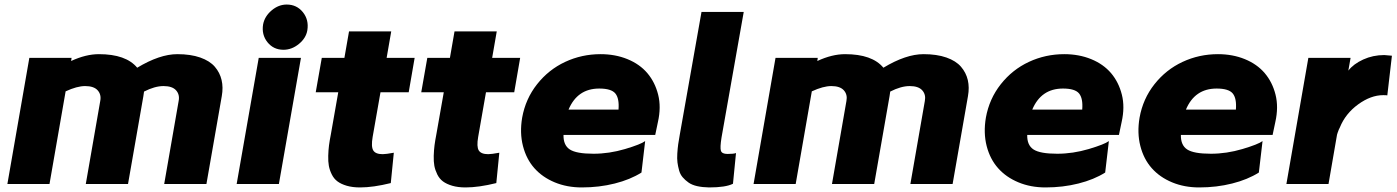

<svg xmlns="http://www.w3.org/2000/svg" viewBox="-20 -802 6088 837"><path d="M752.9 -565.9Q811 -565.9 852.8 -551.3Q894.5 -536.6 916.5 -511Q938.5 -485.4 946 -453.1Q953.6 -420.9 946.8 -382.8L879.9 0H695.8L758.8 -361.8Q764.2 -389.6 747.6 -408.2Q731 -426.8 692.9 -426.8Q654.8 -426.8 607.9 -402.8L605 -382.8L538.1 0H354L417 -361.8Q422.4 -389.6 405.8 -408.2Q389.2 -426.8 351.1 -426.8Q315.9 -426.8 266.1 -403.8L195.8 0H12.2L107.9 -549.8H292L290 -536.1Q354.5 -565.9 411.1 -565.9Q529.3 -565.9 578.1 -506.8Q676.3 -565.9 752.9 -565.9Z M1230 -782.2Q1273.4 -782.2 1300.3 -749Q1327.1 -715.8 1319.8 -669.9Q1314 -635.7 1283 -610.4Q1252 -585 1215.8 -585Q1172.4 -585 1146 -617.9Q1119.6 -650.9 1127 -695.8Q1133.8 -731 1164.1 -756.6Q1194.3 -782.2 1230 -782.2ZM1195.8 0H1011.7L1107.9 -549.8H1292Z M1638.7 -399.9 1604.5 -205.1Q1597.2 -162.6 1607.2 -146.2Q1617.2 -129.9 1648.4 -129.9Q1662.1 -129.9 1696.8 -136.2L1683.6 -3.9Q1606.9 15.1 1549.8 15.1Q1516.6 15.1 1491.7 7.8Q1466.8 0.5 1451.2 -11.2Q1435.5 -22.9 1426.3 -41.7Q1417 -60.5 1413.6 -79.1Q1410.2 -97.7 1410.9 -123Q1411.6 -148.4 1414.3 -168.9Q1417 -189.5 1422.4 -216.8L1454.6 -399.9H1356.4L1382.8 -549.8H1481.4L1501.5 -665H1685.5L1665.5 -549.8H1787.6L1761.7 -399.9Z M2098.6 -399.9 2064.5 -205.1Q2057.1 -162.6 2067.1 -146.2Q2077.1 -129.9 2108.4 -129.9Q2122.1 -129.9 2156.7 -136.2L2143.6 -3.9Q2066.9 15.1 2009.8 15.1Q1976.6 15.1 1951.7 7.8Q1926.8 0.5 1911.1 -11.2Q1895.5 -22.9 1886.2 -41.7Q1877 -60.5 1873.5 -79.1Q1870.1 -97.7 1870.8 -123Q1871.6 -148.4 1874.3 -168.9Q1877 -189.5 1882.3 -216.8L1914.6 -399.9H1816.4L1842.8 -549.8H1941.4L1961.4 -665H2145.5L2125.5 -549.8H2247.6L2221.7 -399.9Z M2598.1 -565.9Q2662.1 -565.9 2715.3 -544.2Q2768.6 -522.5 2802 -483.2Q2835.4 -443.8 2849.1 -389.4Q2862.8 -335 2848.1 -270L2836.4 -213.9H2436.5Q2435.5 -168.9 2464.1 -150.4Q2492.7 -131.8 2567.4 -131.8Q2635.7 -131.8 2704.8 -152.3Q2773.9 -172.9 2792.5 -187L2776.4 -49.8Q2727.5 -19 2659.9 -2Q2592.3 15.1 2516.1 15.1Q2451.7 15.1 2398.2 -7.1Q2344.7 -29.3 2309.6 -68.8Q2274.4 -108.4 2259.8 -165.5Q2245.1 -222.7 2256.3 -289.1Q2271 -371.1 2321.3 -434.8Q2371.6 -498.5 2443.8 -532.2Q2516.1 -565.9 2598.1 -565.9ZM2592.3 -416Q2497.1 -416 2458.5 -324.2H2676.3Q2680.2 -373 2662.6 -394.5Q2645 -416 2592.3 -416Z M3125.5 -203.1Q3118.2 -158.2 3122.8 -144.5Q3127.4 -130.9 3151.4 -130.9Q3178.7 -130.9 3188.5 -134.8L3175.3 -1Q3143.6 15.1 3071.3 15.1Q3042.5 14.6 3019.5 9.5Q2996.6 4.4 2981.7 -6.1Q2966.8 -16.6 2956.1 -29.1Q2945.3 -41.5 2940.4 -59.3Q2935.5 -77.1 2933.3 -93.8Q2931.2 -110.4 2932.6 -132.8Q2934.1 -155.3 2936.5 -173.1Q2939 -190.9 2943.4 -214.8L3038.1 -750H3222.2Z M4005.9 -565.9Q4064 -565.9 4105.7 -551.3Q4147.5 -536.6 4169.4 -511Q4191.4 -485.4 4199 -453.1Q4206.5 -420.9 4199.7 -382.8L4132.8 0H3948.7L4011.7 -361.8Q4017.1 -389.6 4000.5 -408.2Q3983.9 -426.8 3945.8 -426.8Q3907.7 -426.8 3860.8 -402.8L3857.9 -382.8L3791 0H3606.9L3669.9 -361.8Q3675.3 -389.6 3658.7 -408.2Q3642.1 -426.8 3604 -426.8Q3568.8 -426.8 3519 -403.8L3448.7 0H3265.1L3360.8 -549.8H3544.9L3543 -536.1Q3607.4 -565.9 3664.1 -565.9Q3782.2 -565.9 3831.1 -506.8Q3929.2 -565.9 4005.9 -565.9Z M4619.6 -565.9Q4683.6 -565.9 4736.8 -544.2Q4790 -522.5 4823.5 -483.2Q4856.9 -443.8 4870.6 -389.4Q4884.3 -335 4869.6 -270L4857.9 -213.9H4458Q4457 -168.9 4485.6 -150.4Q4514.2 -131.8 4588.9 -131.8Q4657.2 -131.8 4726.3 -152.3Q4795.4 -172.9 4814 -187L4797.9 -49.8Q4749 -19 4681.4 -2Q4613.8 15.1 4537.6 15.1Q4473.1 15.1 4419.7 -7.1Q4366.2 -29.3 4331.1 -68.8Q4295.9 -108.4 4281.2 -165.5Q4266.6 -222.7 4277.8 -289.1Q4292.5 -371.1 4342.8 -434.8Q4393.1 -498.5 4465.3 -532.2Q4537.6 -565.9 4619.6 -565.9ZM4613.8 -416Q4518.6 -416 4480 -324.2H4697.8Q4701.7 -373 4684.1 -394.5Q4666.5 -416 4613.8 -416Z M5289.6 -565.9Q5353.5 -565.9 5406.7 -544.2Q5460 -522.5 5493.4 -483.2Q5526.9 -443.8 5540.5 -389.4Q5554.2 -335 5539.6 -270L5527.8 -213.9H5127.9Q5127 -168.9 5155.5 -150.4Q5184.1 -131.8 5258.8 -131.8Q5327.1 -131.8 5396.2 -152.3Q5465.3 -172.9 5483.9 -187L5467.8 -49.8Q5418.9 -19 5351.3 -2Q5283.7 15.1 5207.5 15.1Q5143.1 15.1 5089.6 -7.1Q5036.1 -29.3 5001 -68.8Q4965.8 -108.4 4951.2 -165.5Q4936.5 -222.7 4947.8 -289.1Q4962.4 -371.1 5012.7 -434.8Q5063 -498.5 5135.3 -532.2Q5207.5 -565.9 5289.6 -565.9ZM5283.7 -416Q5188.5 -416 5149.9 -324.2H5367.7Q5371.6 -373 5354 -394.5Q5336.4 -416 5283.7 -416Z M6014.6 -562Q6018.6 -562 6047.9 -559.1L6027.8 -386.2Q6023.9 -387.2 6009.8 -387.2Q5956.1 -387.2 5900.6 -346.9Q5845.2 -306.6 5820.8 -246.1Q5818.8 -242.7 5816.4 -237.1Q5814 -231.4 5811.5 -224.1Q5809.1 -216.8 5808.6 -214.8L5771.5 0H5587.9L5683.6 -549.8H5867.7L5857.9 -494.1Q5879.9 -522.9 5922.6 -542.5Q5965.3 -562 6014.6 -562Z"/></svg>

Font: Stilu Bold
Style: Italic
Weight: 700
Italic angle: -10°
Designer: Genilson Lima Santos
Foundry: Genilson Lima Santos
Version: Version 1.200;PS 001.200;hotconv 1.0.88;makeotf.lib2.5.64775